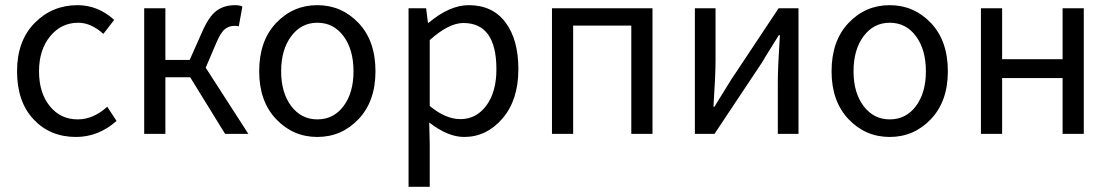

<svg xmlns="http://www.w3.org/2000/svg" viewBox="-20 -518 4296 743"><path d="M274 12Q174 12 110 -56Q46 -124 46 -242Q46 -360 114 -429Q182 -498 280 -498Q359 -498 422 -441L380 -387Q332 -430 283 -430Q217 -430 174 -377.5Q131 -325 131 -242Q131 -159 172.5 -107.5Q214 -56 281 -56Q341 -56 395 -105L431 -50Q361 12 274 12Z M538 0V-486H620V-286H714L762 -394Q788 -454 817.5 -476Q847 -498 890 -498Q906 -498 918 -493L904 -416Q898 -418 888 -418Q866 -418 850 -405Q834 -392 817 -352L776 -256L941 0H851L716 -219H620V0Z M983 -242Q983 -360 1048.5 -429Q1114 -498 1208 -498Q1302 -498 1367.5 -429Q1433 -360 1433 -242Q1433 -126 1367.5 -57Q1302 12 1208 12Q1114 12 1048.5 -57Q983 -126 983 -242ZM1208 -56Q1271 -56 1309.5 -107.5Q1348 -159 1348 -242Q1348 -326 1309.5 -378Q1271 -430 1208 -430Q1146 -430 1107 -378Q1068 -326 1068 -242Q1068 -159 1107 -107.5Q1146 -56 1208 -56Z M1561 205V-486H1629L1636 -430H1639Q1720 -498 1794 -498Q1886 -498 1936 -431.5Q1986 -365 1986 -250Q1986 -131 1924.5 -59.5Q1863 12 1776 12Q1713 12 1641 -44L1643 41V205ZM1762 -57Q1823 -57 1862 -109.5Q1901 -162 1901 -250Q1901 -429 1773 -429Q1717 -429 1643 -363V-108Q1704 -57 1762 -57Z M2116 0V-486H2505V0H2423V-419H2198V0Z M2669 0V-486H2749V-284Q2749 -229 2741 -105H2745Q2751 -116 2775 -154Q2799 -192 2809 -209L2993 -486H3070V0H2990V-202Q2990 -256 2998 -382H2994Q2986 -369 2962.5 -331.5Q2939 -294 2930 -278L2745 0Z M3198 -242Q3198 -360 3263.5 -429Q3329 -498 3423 -498Q3517 -498 3582.5 -429Q3648 -360 3648 -242Q3648 -126 3582.5 -57Q3517 12 3423 12Q3329 12 3263.5 -57Q3198 -126 3198 -242ZM3423 -56Q3486 -56 3524.5 -107.5Q3563 -159 3563 -242Q3563 -326 3524.5 -378Q3486 -430 3423 -430Q3361 -430 3322 -378Q3283 -326 3283 -242Q3283 -159 3322 -107.5Q3361 -56 3423 -56Z M3776 0V-486H3858V-289H4092V-486H4174V0H4092V-216H3858V0Z"/></svg>

Font: Toshiba Sans
Style: Regular
Weight: 400
Designer: Paul D. Hunt
Foundry: Toshiba Corporation
Version: Version 2.020;PS 2.0;hotconv 1.0.86;makeotf.lib2.5.63406